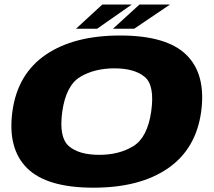

<svg xmlns="http://www.w3.org/2000/svg" viewBox="-20 -842 967 868"><path d="M402.5 6.5Q612.5 6.5 739.5 -81.2Q866.5 -169 889.5 -337.5Q912 -506 822.8 -593.8Q733.5 -681.5 523.5 -681.5Q313.5 -681.5 186.2 -594.2Q59 -507 36 -337.5Q13.5 -170 102.5 -81.8Q191.5 6.5 402.5 6.5ZM428.5 -142Q337.5 -142 291.5 -181.2Q245.5 -220.5 261.5 -337.5Q278.5 -456 342.8 -494.5Q407 -533 497.5 -533Q587.5 -533 634 -494.5Q680.5 -456 663.5 -337.5Q646.5 -220.5 582.5 -181.2Q518.5 -142 428.5 -142ZM490.5 -712H586.5L748.5 -821.5H610.5ZM323.5 -712H419L575.5 -821.5H442.5Z"/></svg>

Font: Anybody Expanded ExtraBold
Style: Italic
Weight: 800
Width: 7
Italic angle: -10°
Version: Version 1.113;gftools[0.9.25]